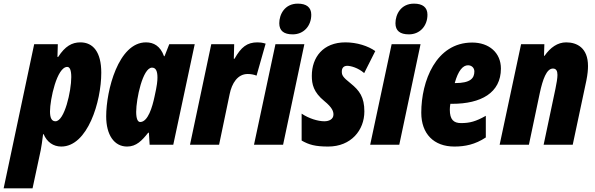

<svg xmlns="http://www.w3.org/2000/svg" viewBox="-83 -796 3272 1056"><path d="M-63 240H96L141 30C144 13 150 -21 154 -58H157C175 -15 210 10 254 10C399 10 474 -237 474 -396C474 -510 429 -563 359 -563C313 -563 275 -542 237 -483H233L235 -553H105ZM222 -129C202 -129 192 -146 192 -183C192 -249 230 -428 287 -428C301 -428 309 -410 309 -372C309 -295 272 -129 222 -129Z M616 10C667 10 698 -23 732 -66H736L740 0H870L988 -553H848L822 -487H819C799 -543 762 -563 720 -563C568 -563 501 -298 501 -156C501 -54 545 10 616 10ZM688 -125C674 -125 666 -144 666 -181C666 -252 702 -424 753 -424C773 -424 783 -407 783 -370C783 -351 781 -327 767 -265C755 -208 731 -125 688 -125Z M962 0H1122L1180 -278C1192 -338 1224 -389 1279 -389C1297 -389 1313 -386 1328 -380L1378 -556C1358 -562 1346 -563 1333 -563C1276 -563 1243 -537 1207 -473H1203L1205 -553H1079Z M1527 -607C1588 -607 1629 -654 1629 -715C1629 -756 1602 -776 1555 -776C1483 -776 1453 -717 1453 -668C1453 -627 1478 -607 1527 -607ZM1314 0H1474L1591 -553H1432Z M1722 10C1848 10 1921 -80 1921 -183C1921 -262 1894 -298 1846 -337C1800 -373 1797 -384 1797 -403C1797 -423 1808 -434 1827 -434C1846 -434 1887 -423 1920 -394L1981 -515C1942 -543 1880 -563 1817 -563C1694 -563 1632 -481 1632 -379C1632 -333 1641 -289 1701 -240C1745 -204 1751 -183 1751 -166C1751 -141 1728 -129 1701 -129C1666 -129 1616 -144 1576 -171V-23C1616 0 1651 10 1722 10Z M2166 -607C2227 -607 2268 -654 2268 -715C2268 -756 2241 -776 2194 -776C2122 -776 2092 -717 2092 -668C2092 -627 2117 -607 2166 -607ZM1953 0H2113L2230 -553H2071Z M2416 10C2474 10 2530 -1 2589 -40V-159C2534 -128 2501 -119 2453 -119C2412 -119 2391 -138 2391 -193C2391 -202 2392 -214 2394 -225H2404C2562 -225 2672 -285 2672 -419C2672 -506 2607 -562 2514 -562C2314 -562 2234 -349 2234 -176C2234 -60 2303 10 2416 10ZM2420 -339H2418C2437 -408 2463 -437 2491 -437C2511 -437 2526 -423 2526 -403C2526 -366 2505 -339 2420 -339Z M2665 0H2826L2886 -285C2902 -359 2923 -419 2958 -419C2976 -419 2983 -406 2983 -384C2983 -366 2978 -337 2972 -308L2907 0H3067L3142 -353C3149 -388 3151 -413 3151 -433C3151 -533 3090 -563 3031 -563C2984 -563 2944 -535 2912 -489H2909L2911 -553H2783Z"/></svg>

Font: Noto Sans ExtraCondensed Black
Style: Italic
Weight: 900
Width: 2
Italic angle: -12°
Designer: Monotype Design Team
Foundry: Monotype Imaging Inc.
Version: Version 2.013